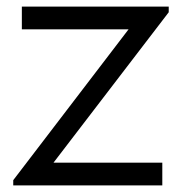

<svg xmlns="http://www.w3.org/2000/svg" viewBox="-20 -560 570 580"><path d="M20 0V-15.7L368.3 -471.3H46V-540H489.7V-523L141.7 -68.7H470.3V0Z"/></svg>

Font: Manrope
Style: Regular
Weight: 400
Designer: Mikhail Sharanda
Foundry: Mikhail Sharanda
Version: Version 4.503